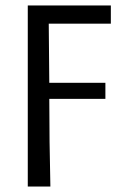

<svg xmlns="http://www.w3.org/2000/svg" viewBox="-20 -506 453 705"><path d="M82 179V-486H387V-419H159L161 -202H367V-143H161Q161 -62 162 14.5Q163 91 165 179Z"/></svg>

Font: Giro Regular
Style: Regular
Weight: 400
Designer: Paul D. Hunt
Foundry: Adobe Systems Incorporated
Version: Version 1.000;PS 1.0;hotconv 1.0.88;makeotf.lib2.5.647800